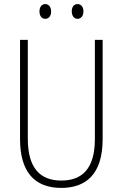

<svg xmlns="http://www.w3.org/2000/svg" viewBox="-20 -909 600 939"><path d="M173 -853C173 -833 183 -817 201 -817C219 -817 230 -831 230 -853C230 -874 219 -889 201 -889C183 -889 173 -873 173 -853ZM331 -854C331 -833 341 -817 359 -817C377 -817 388 -832 388 -854C388 -875 377 -889 359 -889C341 -889 331 -874 331 -854ZM482 -228V-714H444V-229C444 -82 380 -26 280 -26C176 -26 116 -87 116 -231V-714H78V-229C78 -67 150 10 280 10C399 10 482 -56 482 -228Z"/></svg>

Font: Noto Sans Devanagari Condensed ExtraLight
Style: Regular
Weight: 200
Width: 3
Designer: Jelle Bosma - Monotype Design Team
Foundry: Monotype Imaging Inc.
Version: Version 2.004